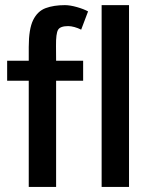

<svg xmlns="http://www.w3.org/2000/svg" viewBox="-20 -740 596 760"><path d="M93.8 0V-420.4H8.3V-499.5H93.8V-553.7Q93.8 -625 111.1 -660.4Q128.4 -695.8 160.6 -707.8Q192.9 -719.7 236.8 -719.7Q257.3 -719.7 284.7 -711.9Q312 -704.1 328.6 -694.8L301.3 -622.6Q289.1 -628.9 275.1 -632.8Q261.2 -636.7 250 -636.7Q218.8 -636.7 210 -622.3Q201.2 -607.9 201.7 -558.1L202.1 -499.5H309.1V-420.4H202.1V0ZM382.3 0V-719.7H490.7V0Z"/></svg>

Font: Pontano Sans
Style: Bold
Weight: 700
Designer: Vernon Adams
Foundry: Vernon Adams
Version: Version 2.001